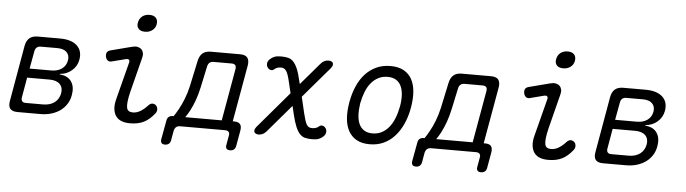

<svg xmlns="http://www.w3.org/2000/svg" viewBox="-52 -1003 4905 1372"><g transform="rotate(5 2400.0 -317.0)"><path d="M92 0Q54 0 39 -18.5Q24 -37 31 -75L101 -475Q108 -513 129.5 -531.5Q151 -550 189 -550H349Q430 -550 470.5 -513Q511 -476 500 -412Q492 -365 456 -333.5Q420 -302 370 -298L369 -294Q427 -290 453 -252Q479 -214 468 -154Q462 -119 444 -90.5Q426 -62 398.5 -42Q371 -22 335 -11Q299 0 256 0ZM139 -251 114 -107Q111 -89 119 -79.5Q127 -70 145 -70H268Q319 -70 351 -94Q383 -118 391 -161Q398 -202 374 -226.5Q350 -251 300 -251ZM217 -480Q199 -480 188 -470.5Q177 -461 174 -443L151 -317H307Q352 -317 382 -338.5Q412 -360 419 -399Q425 -436 403 -458Q381 -480 336 -480Z M732 -419Q715 -414 703 -422.5Q691 -431 687 -450Q684 -470 691 -481.5Q698 -493 720 -498L867 -536Q890 -542 906.5 -538.5Q923 -535 933.5 -525Q944 -515 947.5 -499.5Q951 -484 946 -465L883 -217Q872 -172 869 -143.5Q866 -115 869.5 -99Q873 -83 884 -76Q895 -69 913 -69Q942 -69 969 -86Q996 -103 1018 -128Q1033 -144 1047.5 -144Q1062 -144 1072 -135Q1084 -125 1085 -107Q1086 -89 1073 -74Q1055 -52 1036.5 -36Q1018 -20 997.5 -10Q977 0 953 5Q929 10 898 10Q865 10 839.5 0.5Q814 -9 798.5 -30Q783 -51 779.5 -83Q776 -115 788 -159L856 -423Q859 -436 852 -442Q845 -448 833 -445ZM949 -651Q918 -651 903 -667.5Q888 -684 893 -711Q898 -740 919 -757Q940 -774 971 -774Q1003 -774 1018 -757Q1033 -740 1028 -711Q1023 -684 1001.5 -667.5Q980 -651 949 -651Z M1162 140Q1144 140 1137 131Q1130 122 1132 105L1157 -31Q1160 -50 1171 -59Q1182 -68 1201 -68H1206Q1220 -88 1239 -122Q1258 -156 1275 -199.5Q1292 -243 1303 -292L1342 -475Q1350 -513 1371.5 -531.5Q1393 -550 1431 -550H1640Q1678 -550 1693 -531.5Q1708 -513 1702 -475L1630 -68H1641Q1671 -68 1683 -53Q1695 -38 1690 -8L1670 105Q1667 122 1656.5 131Q1646 140 1628 140Q1611 140 1603.5 131Q1596 122 1599 105L1611 37Q1615 19 1607 9.5Q1599 0 1580 0H1259Q1240 0 1229.5 9.5Q1219 19 1215 37L1203 105Q1200 122 1189.5 131Q1179 140 1162 140ZM1617 -442Q1620 -461 1612 -470Q1604 -479 1586 -479H1457Q1439 -479 1428 -470Q1417 -461 1413 -442L1381 -292Q1370 -240 1354 -196Q1338 -152 1320.5 -119Q1303 -86 1289 -68H1551Z M2295 -507 2106 -286 2134 -167Q2141 -139 2147 -120Q2153 -101 2160 -89.5Q2167 -78 2176.5 -73.5Q2186 -69 2200 -69Q2215 -69 2227 -73.5Q2239 -78 2249 -87Q2258 -95 2271 -93Q2284 -91 2293 -79Q2303 -68 2302 -50Q2301 -32 2285 -17Q2270 -3 2252.5 3.5Q2235 10 2205 10Q2176 10 2154.5 4.5Q2133 -1 2116.5 -19Q2100 -37 2086.5 -69.5Q2073 -102 2060 -156L2046 -215L1876 -16Q1865 -4 1851.5 3Q1838 10 1822 10Q1813 10 1804.5 6.5Q1796 3 1792 -3.5Q1788 -10 1789.5 -19.5Q1791 -29 1801 -42L2024 -304L2005 -383Q1998 -414 1991 -433.5Q1984 -453 1976.5 -463Q1969 -473 1960 -477Q1951 -481 1940 -481Q1925 -481 1913 -476.5Q1901 -472 1891 -463Q1882 -455 1869 -457Q1856 -459 1847 -471Q1837 -482 1838 -500Q1839 -518 1855 -533Q1870 -547 1887.5 -553.5Q1905 -560 1935 -560Q1964 -560 1985.5 -554.5Q2007 -549 2023.5 -531Q2040 -513 2053.5 -480.5Q2067 -448 2079 -394L2084 -375L2219 -533Q2231 -547 2244.5 -553.5Q2258 -560 2274 -560Q2283 -560 2292 -557Q2301 -554 2305 -547.5Q2309 -541 2307.5 -531Q2306 -521 2295 -507Z M2618 10Q2562 10 2524.5 -11Q2487 -32 2466 -70Q2445 -108 2441 -160.5Q2437 -213 2448 -276Q2459 -339 2481.5 -391Q2504 -443 2538 -480.5Q2572 -518 2617.5 -539Q2663 -560 2720 -560Q2776 -560 2814 -539Q2852 -518 2872.5 -480.5Q2893 -443 2897 -391Q2901 -339 2890 -277Q2879 -213 2855.5 -160.5Q2832 -108 2798 -70Q2764 -32 2719 -11Q2674 10 2618 10ZM2632 -69Q2668 -69 2697 -84Q2726 -99 2748.5 -126Q2771 -153 2786.5 -191.5Q2802 -230 2811 -277Q2819 -322 2817 -359.5Q2815 -397 2802.5 -424Q2790 -451 2766 -466Q2742 -481 2705 -481Q2669 -481 2639.5 -466Q2610 -451 2587.5 -424Q2565 -397 2550 -359Q2535 -321 2526 -275Q2519 -229 2521 -191Q2523 -153 2535.5 -126Q2548 -99 2572 -84Q2596 -69 2632 -69Z M2962 140Q2944 140 2937 131Q2930 122 2932 105L2957 -31Q2960 -50 2971 -59Q2982 -68 3001 -68H3006Q3020 -88 3039 -122Q3058 -156 3075 -199.5Q3092 -243 3103 -292L3142 -475Q3150 -513 3171.5 -531.5Q3193 -550 3231 -550H3440Q3478 -550 3493 -531.5Q3508 -513 3502 -475L3430 -68H3441Q3471 -68 3483 -53Q3495 -38 3490 -8L3470 105Q3467 122 3456.5 131Q3446 140 3428 140Q3411 140 3403.5 131Q3396 122 3399 105L3411 37Q3415 19 3407 9.5Q3399 0 3380 0H3059Q3040 0 3029.5 9.5Q3019 19 3015 37L3003 105Q3000 122 2989.5 131Q2979 140 2962 140ZM3417 -442Q3420 -461 3412 -470Q3404 -479 3386 -479H3257Q3239 -479 3228 -470Q3217 -461 3213 -442L3181 -292Q3170 -240 3154 -196Q3138 -152 3120.5 -119Q3103 -86 3089 -68H3351Z M3732 -419Q3715 -414 3703 -422.5Q3691 -431 3687 -450Q3684 -470 3691 -481.5Q3698 -493 3720 -498L3867 -536Q3890 -542 3906.5 -538.5Q3923 -535 3933.5 -525Q3944 -515 3947.5 -499.5Q3951 -484 3946 -465L3883 -217Q3872 -172 3869 -143.5Q3866 -115 3869.5 -99Q3873 -83 3884 -76Q3895 -69 3913 -69Q3942 -69 3969 -86Q3996 -103 4018 -128Q4033 -144 4047.5 -144Q4062 -144 4072 -135Q4084 -125 4085 -107Q4086 -89 4073 -74Q4055 -52 4036.5 -36Q4018 -20 3997.5 -10Q3977 0 3953 5Q3929 10 3898 10Q3865 10 3839.5 0.5Q3814 -9 3798.5 -30Q3783 -51 3779.5 -83Q3776 -115 3788 -159L3856 -423Q3859 -436 3852 -442Q3845 -448 3833 -445ZM3949 -651Q3918 -651 3903 -667.5Q3888 -684 3893 -711Q3898 -740 3919 -757Q3940 -774 3971 -774Q4003 -774 4018 -757Q4033 -740 4028 -711Q4023 -684 4001.5 -667.5Q3980 -651 3949 -651Z M4292 0Q4254 0 4239 -18.5Q4224 -37 4231 -75L4301 -475Q4308 -513 4329.5 -531.5Q4351 -550 4389 -550H4549Q4630 -550 4670.5 -513Q4711 -476 4700 -412Q4692 -365 4656 -333.5Q4620 -302 4570 -298L4569 -294Q4627 -290 4653 -252Q4679 -214 4668 -154Q4662 -119 4644 -90.5Q4626 -62 4598.5 -42Q4571 -22 4535 -11Q4499 0 4456 0ZM4339 -251 4314 -107Q4311 -89 4319 -79.5Q4327 -70 4345 -70H4468Q4519 -70 4551 -94Q4583 -118 4591 -161Q4598 -202 4574 -226.5Q4550 -251 4500 -251ZM4417 -480Q4399 -480 4388 -470.5Q4377 -461 4374 -443L4351 -317H4507Q4552 -317 4582 -338.5Q4612 -360 4619 -399Q4625 -436 4603 -458Q4581 -480 4536 -480Z"/></g></svg>

Font: Maple Mono NL Light
Style: Italic
Weight: 300
Italic angle: -10°
Monospace: yes
Designer: subframe7536
Version: Version 7.000